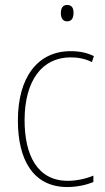

<svg xmlns="http://www.w3.org/2000/svg" viewBox="-20 -743 423 773"><path d="M250 -723C230 -723 225 -706 225 -690C225 -672 232 -657 250 -657C269 -657 276 -671 276 -691C276 -707 272 -723 250 -723ZM251 10C291 10 329 1 356 -10V-36C325 -23 288 -15 253 -15C130 -15 79 -119 79 -259C79 -419 150 -512 264 -512C293 -512 323 -507 350 -493L358 -517C330 -531 300 -537 264 -537C132 -537 52 -432 52 -258C52 -99 114 10 251 10Z"/></svg>

Font: Noto Sans Oriya Cond Thin
Style: Regular
Weight: 100
Width: 3
Designer: Amélie Bonet and Sol Matas
Foundry: Google LLC
Version: Version 2.006